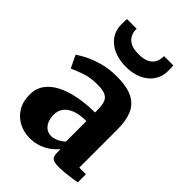

<svg xmlns="http://www.w3.org/2000/svg" viewBox="-242 -940 1057 1057"><g transform="rotate(45 286.5 -411.0)"><path d="M191 11Q145.5 11 107 -9Q68.5 -29 45.2 -67.2Q22 -105.5 22 -160Q22 -205.5 46.2 -239.8Q70.5 -274 114.2 -296.8Q158 -319.5 217.2 -331.2Q276.5 -343 346.5 -343.5V-363Q346.5 -397.5 339.2 -419.2Q332 -441 310.8 -451.5Q289.5 -462 248 -462Q190.5 -462 147.8 -446.5Q105 -431 81 -420L46 -492.5Q59 -503 93.8 -521.2Q128.5 -539.5 179.2 -554.2Q230 -569 290.5 -569Q370.5 -569 416 -546Q461.5 -523 480.8 -477.5Q500 -432 500 -363.5V-67.5H551.5V-4.5Q540 -2 516.5 1.5Q493 5 466.2 7.8Q439.5 10.5 418 10.5Q379.5 10.5 367.2 -0.8Q355 -12 355 -43.5V-66.5Q342.5 -50.5 319.5 -32.2Q296.5 -14 264.2 -1.5Q232 11 191 11ZM268.5 -80.5Q287 -80.5 309 -91.2Q331 -102 346.5 -117V-276.5Q291.5 -276.5 257.8 -262.2Q224 -248 209 -225.2Q194 -202.5 194 -176Q194 -146 203.2 -124.8Q212.5 -103.5 229.2 -92Q246 -80.5 268.5 -80.5ZM289.5 -641Q233.5 -641 192.2 -659.8Q151 -678.5 128.5 -711.8Q106 -745 106 -787.5Q106 -798 106.2 -811.2Q106.5 -824.5 108 -831.5H182.5Q182.5 -827 182.8 -822Q183 -817 183.5 -811.5Q186.5 -793 197.2 -776.5Q208 -760 230.2 -749.8Q252.5 -739.5 289.5 -739.5Q326 -739.5 348.2 -749.8Q370.5 -760 381.2 -776.2Q392 -792.5 394 -811Q395 -816.5 395.5 -821.8Q396 -827 395.5 -831.5H468.5Q468.5 -824.5 469 -811.5Q469.5 -798.5 469.5 -788.5Q469.5 -745.5 446.8 -712Q424 -678.5 383.5 -659.8Q343 -641 289.5 -641Z"/></g></svg>

Font: Merriweather Light 18pt Black
Style: Regular
Weight: 900
Version: Version 2.100